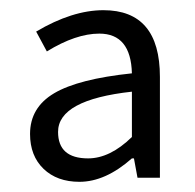

<svg xmlns="http://www.w3.org/2000/svg" viewBox="-20 -746 383 377"><path d="M136 -389Q92 -389 65.5 -414.5Q39 -440 39 -483Q39 -535 86.5 -563Q134 -591 239 -602Q237 -680 175 -680Q129 -680 72 -645L51 -684Q122 -726 183 -726Q294 -726 294 -595V-397H250L243 -435H239Q187 -389 136 -389ZM153 -435Q196 -435 239 -477V-566Q94 -550 94 -487Q94 -435 153 -435Z"/></svg>

Font: Assistant
Style: Regular
Weight: 400
Designer: Hebrew By Ben Nathan, Latin by Paul Hunt
Version: Version 2.001;PS 002.001;hotconv 1.0.88;makeotf.lib2.5.64775